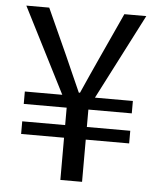

<svg xmlns="http://www.w3.org/2000/svg" viewBox="-52 -757 658 802"><g transform="rotate(5 277.5 -356.5)"><path d="M231 0H322V-177H504V-230H322V-303H504V-355H345L529 -713H437L349 -521C326 -472 305 -423 281 -370H276C252 -423 231 -472 209 -521L122 -713H26L208 -355H51V-303H231V-230H51V-177H231Z"/></g></svg>

Font: Noto Sans CJK JP Regular
Style: Regular
Weight: 400
Designer: Ryoko NISHIZUKA (kana & ideographs); Paul D. Hunt (Latin, Greek & Cyrillic); Wenlong ZHANG (bopomofo); Sandoll Communica
Foundry: Adobe Systems Incorporated
Version: Version 1.001;PS 1.001;hotconv 1.0.78;makeotf.lib2.5.61930